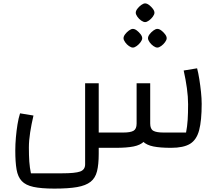

<svg xmlns="http://www.w3.org/2000/svg" viewBox="-20 -870 1297 1130"><path d="M300 240Q223 240 177 230Q131 220 108 195.5Q85 171 77.5 127.5Q70 84 70 16Q70 -21 73.5 -61Q77 -101 83 -138Q89 -175 98 -203L177 -190Q165 -139 157.5 -91Q150 -43 150 -1Q150 46 152.5 81.5Q155 117 162 150H345Q422 150 451.5 139.5Q481 129 481 97V-380H561V36Q561 98 551 138Q541 178 513 200Q485 222 434 231Q383 240 300 240ZM987 0Q923 0 883 -8Q843 -16 821.5 -37Q800 -58 792 -95Q784 -132 784 -189V-380H864V-143Q864 -111 882 -100.5Q900 -90 942 -90H1075Q1082 -125 1084.5 -164.5Q1087 -204 1087 -256Q1087 -300 1080 -351Q1073 -402 1061 -455L1140 -468Q1147 -442 1153 -404.5Q1159 -367 1163 -328.5Q1167 -290 1167 -259Q1167 -160 1152 -103.5Q1137 -47 1098.5 -23.5Q1060 0 987 0ZM661 0H561V-90H706Q748 -90 766 -100.5Q784 -111 784 -143V-380H864V-189Q864 -132 856.5 -95Q849 -58 827.5 -37Q806 -16 766 -8Q726 0 661 0ZM762 -590Q752 -590 739 -599Q726 -608 716.5 -621.5Q707 -635 707 -645Q707 -656 716.5 -668.5Q726 -681 739 -690.5Q752 -700 762 -700Q773 -700 785.5 -690.5Q798 -681 807.5 -668.5Q817 -656 817 -645Q817 -635 807.5 -622Q798 -609 785 -599.5Q772 -590 762 -590ZM906 -590Q896 -590 883 -599Q870 -608 860.5 -621.5Q851 -635 851 -645Q851 -656 860.5 -668.5Q870 -681 883 -690.5Q896 -700 906 -700Q917 -700 929.5 -690.5Q942 -681 951.5 -668.5Q961 -656 961 -645Q961 -635 951.5 -622Q942 -609 929 -599.5Q916 -590 906 -590ZM834 -740Q824 -740 811 -749Q798 -758 788.5 -771.5Q779 -785 779 -795Q779 -806 788.5 -818.5Q798 -831 811 -840.5Q824 -850 834 -850Q845 -850 857.5 -840.5Q870 -831 879.5 -818.5Q889 -806 889 -795Q889 -785 879.5 -772Q870 -759 857 -749.5Q844 -740 834 -740Z"/></svg>

Font: Changa
Style: Regular
Weight: 400
Designer: Eduardo Rodriguez Tunni
Foundry: Eduardo Rodriguez Tunni
Version: Version 3.003